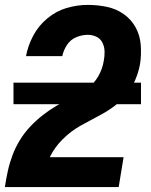

<svg xmlns="http://www.w3.org/2000/svg" viewBox="-20 -763 616 783"><path d="M0 0H464L484 -122H183Q203 -163 236.5 -196Q270 -229 309.5 -251Q349 -273 390 -294.5Q431 -316 466.5 -346.5Q502 -377 522.5 -417.5Q543 -458 551 -501Q557 -540 554 -579.5Q551 -619 533 -651.5Q515 -684 484.5 -705.5Q454 -727 416 -735Q378 -743 338 -743Q295 -743 252 -730.5Q209 -718 173 -688Q137 -658 115.5 -617.5Q94 -577 86 -534H234Q239 -558 253 -579.5Q267 -601 290.5 -611Q314 -621 338 -621Q357 -621 373.5 -613Q390 -605 398 -588.5Q406 -572 406.5 -553Q407 -534 403 -514Q398 -482 380.5 -451.5Q363 -421 334 -401Q305 -381 273.5 -365.5Q242 -350 212 -332.5Q182 -315 154.5 -293.5Q127 -272 103 -246.5Q79 -221 61 -191.5Q43 -162 31 -130Q19 -98 12 -66Q5 -34 0 -1ZM35 -338H555V-426H35Z"/></svg>

Font: Iosevka Sparkle Heavy Oblique
Style: Regular
Weight: 900
Italic angle: -9°
Designer: Belleve Invis
Foundry: Belleve Invis
Version: Version 4.5.0; ttfautohint (v1.8.3)